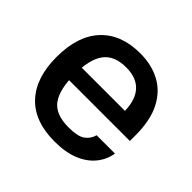

<svg xmlns="http://www.w3.org/2000/svg" viewBox="-134 -671 830 830"><g transform="rotate(45 281.0 -256.0)"><path d="M100 -299H415Q413 -367 380.5 -401.5Q348 -436 286 -436Q214 -436 181.5 -392.5Q149 -349 149 -257Q149 -164 181 -120Q213 -76 293 -76Q348 -76 371.5 -92.5Q395 -109 403 -138H515Q508 -95 480.5 -61.5Q453 -28 406.5 -9Q360 10 293 10Q170 10 105.5 -59Q41 -128 41 -255Q41 -384 105.5 -453Q170 -522 286 -522Q355 -522 408 -494Q461 -466 491.5 -407.5Q522 -349 522 -256V-222H99Z"/></g></svg>

Font: Asta Sans SemiBold
Style: Regular
Weight: 600
Designer: 42dot
Version: Version 1.000